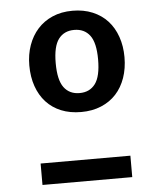

<svg xmlns="http://www.w3.org/2000/svg" viewBox="-53 -801 707 848"><g transform="rotate(-5 300.0 -377.5)"><path d="M394 -531Q394 -605 369.5 -637.5Q345 -670 300 -670Q255 -670 230.5 -637.5Q206 -605 206 -531Q206 -456 230.5 -423Q255 -390 300 -390Q345 -390 369.5 -423Q394 -456 394 -531ZM89 -531Q89 -579 103.5 -620Q118 -661 145 -691Q172 -721 211 -738Q250 -755 300 -755Q349 -755 388.5 -738.5Q428 -722 455 -692.5Q482 -663 496.5 -621.5Q511 -580 511 -531Q511 -481 496.5 -439.5Q482 -398 455 -368.5Q428 -339 388.5 -322.5Q349 -306 300 -306Q250 -306 211 -322Q172 -338 145 -367.5Q118 -397 103.5 -438.5Q89 -480 89 -531ZM101 0V-95H499V0Z"/></g></svg>

Font: Qnwhxotralxmqkhsjrfbfhwcoqn
Style: Regular
Weight: 500
Designer: Carrois Corporate & Edenspiekermann
Foundry: Carrois Corporate GbR & Edenspiekermann AG
Version: Version 2.001